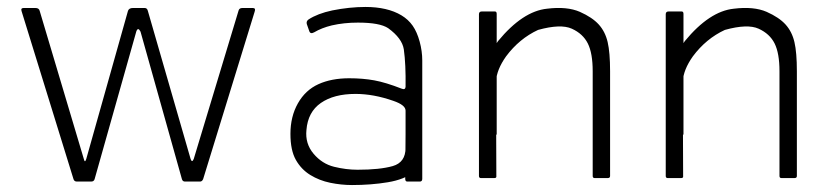

<svg xmlns="http://www.w3.org/2000/svg" viewBox="-20 -522 2391 552"><path d="M372 -432 252 -7Q250 0 242 0H201Q193 0 191 -8L42 -490Q39 -499 48 -499H82Q92 -499 94 -491L221 -65Q224 -52 228 -65L348 -491Q351 -499 362 -499H396Q403 -499 405 -491L528 -65Q532 -53 537 -65L666 -492Q668 -499 677 -499H707Q716 -499 712 -488L564 -7Q561 0 555 0H512Q505 0 503 -7L384 -431Q377 -445 372 -432Z M1111 -232Q1054 -252 1002 -252Q940 -252 902.5 -226Q865 -200 861 -148Q857 -109 881.5 -80Q906 -51 940.5 -42.5Q975 -34 1008 -34Q1072 -34 1109 -44.5Q1146 -55 1146 -97V-204Q1146 -220 1111 -232ZM1194 -99Q1194 -48 1168.5 -27Q1143 -6 1095 2Q1047 10 992 10Q961 10 929.5 3.5Q898 -3 872 -19Q846 -35 830.5 -62.5Q815 -90 815 -137Q815 -187 836.5 -225Q858 -263 895.5 -280Q933 -297 984 -297Q1023 -297 1056 -291Q1089 -285 1135 -267Q1145 -263 1146 -272Q1147 -337 1141 -380Q1136 -412 1096 -441Q1072 -457 1009 -457Q969 -457 934 -449Q905 -442 883 -429Q872 -423 869 -433L862 -453Q860 -461 867 -466Q893 -483 935 -492Q985 -502 1031 -502Q1062 -502 1088 -496Q1114 -490 1134 -478Q1154 -466 1166.5 -448Q1179 -430 1186.5 -402.5Q1194 -375 1194 -348ZM1146 -136H1194V-8Q1194 0 1187 0H1151Q1145 0 1145 -8Z M1357 -16V-286Q1360 -329 1412 -404Q1483 -490 1553 -497Q1610 -504 1647 -488Q1683 -472 1701.5 -451.5Q1720 -431 1727 -401Q1734 -371 1734 -317V-16Q1734 -10 1727 -10H1690Q1684 -10 1684 -16V-317Q1684 -369 1670 -397Q1656 -425 1624 -439.5Q1592 -454 1527 -436Q1473 -411 1435 -360Q1408 -322 1406 -288L1407 -16Q1408 -10 1401 -10H1363Q1357 -10 1357 -16ZM1408 -135H1357V-481Q1357 -489 1365 -489H1403Q1408 -489 1408 -482Z M1894 -16V-286Q1897 -329 1949 -404Q2020 -490 2090 -497Q2147 -504 2184 -488Q2220 -472 2238.5 -451.5Q2257 -431 2264 -401Q2271 -371 2271 -317V-16Q2271 -10 2264 -10H2227Q2221 -10 2221 -16V-317Q2221 -369 2207 -397Q2193 -425 2161 -439.5Q2129 -454 2064 -436Q2010 -411 1972 -360Q1945 -322 1943 -288L1944 -16Q1945 -10 1938 -10H1900Q1894 -10 1894 -16ZM1945 -135H1894V-481Q1894 -489 1902 -489H1940Q1945 -489 1945 -482Z"/></svg>

Font: Vivano Light
Style: Regular
Weight: 300
Designer: Joe Prince, Josias Burgherr
Version: Version 2.064;September 19, 2022;FontCreator 14.0.0.2877 64-